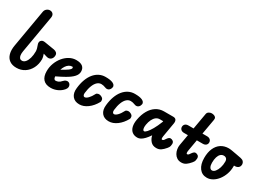

<svg xmlns="http://www.w3.org/2000/svg" viewBox="-17 -1805 3686 2693"><g transform="rotate(30 1826.0 -459.0)"><path d="M228.5 6Q160.5 6 116.8 -25.2Q73 -56.5 56.8 -115Q40.5 -173.5 54.5 -254L159 -860.5Q164.5 -891 188 -909.8Q211.5 -928.5 238.5 -928.5Q270 -928.5 288.5 -907.2Q307 -886 301 -848L197 -243Q190.5 -204.5 194.2 -176.8Q198 -149 211.5 -134Q225 -119 247.5 -119Q278 -119 301.5 -146Q325 -173 338.8 -220.8Q352.5 -268.5 352.5 -330Q352.5 -348 345.8 -375Q339 -402 327 -432Q320.5 -447.5 324.8 -467.2Q329 -487 348.2 -499.5Q367.5 -512 406.5 -505L559.5 -480Q585.5 -475.5 602.5 -460Q619.5 -444.5 619.5 -420Q619.5 -376 591.2 -352.2Q563 -328.5 519.5 -342L464.5 -358.5Q473.5 -334 478.5 -314Q483.5 -294 483.5 -280.5Q483.5 -198 450.5 -133.2Q417.5 -68.5 359.8 -31.2Q302 6 228.5 6Z M785.5 9Q704.5 9 663.5 -36Q622.5 -81 622.5 -167.5Q622.5 -235.5 645.8 -297Q669 -358.5 709 -406.5Q749 -454.5 800.2 -482Q851.5 -509.5 907 -509.5Q976 -509.5 1010.2 -481.8Q1044.5 -454 1044.5 -400.5Q1044.5 -378 1035.2 -356.5Q1026 -335 1007.2 -314.2Q988.5 -293.5 960.5 -272.8Q932.5 -252 895 -231Q872 -217.5 837.5 -199.8Q803 -182 763 -163Q763.5 -154.5 764.8 -147.8Q766 -141 768 -135.5Q772 -125.5 779.2 -119Q786.5 -112.5 796.5 -112.5Q819.5 -112.5 842.2 -123Q865 -133.5 882 -154.5Q904.5 -180.5 930.8 -188Q957 -195.5 978.5 -179.5Q989 -172 996 -157Q1003 -142 1000.8 -122.2Q998.5 -102.5 979.5 -79.5Q945 -38.5 893.5 -14.8Q842 9 785.5 9ZM778.5 -279.5Q792.5 -287 806 -294.8Q819.5 -302.5 833.5 -310.5Q861 -326.5 879 -340Q897 -353.5 906.2 -364.8Q915.5 -376 915.5 -385Q915.5 -391.5 912.8 -396.5Q910 -401.5 903.5 -401.5Q875.5 -401.5 851.5 -386.2Q827.5 -371 809 -343.5Q790.5 -316 778.5 -279.5Z M1250 9Q1174.5 9 1135.8 -40Q1097 -89 1107 -172Q1115.5 -250.5 1138.5 -313Q1161.5 -375.5 1197.2 -419.2Q1233 -463 1279.2 -486.2Q1325.5 -509.5 1380 -509.5Q1418 -509.5 1447 -505.5Q1476 -501.5 1499 -491.5Q1508.5 -488 1520.5 -478.2Q1532.5 -468.5 1537.8 -451.8Q1543 -435 1531.5 -410Q1520 -385.5 1498 -376.5Q1476 -367.5 1451 -377.5Q1431 -385.5 1413.5 -389.2Q1396 -393 1380 -393Q1343.5 -393 1314.2 -366.2Q1285 -339.5 1265.5 -289.2Q1246 -239 1238 -168.5Q1235 -145.5 1242.8 -130.5Q1250.5 -115.5 1264.5 -115.5Q1289 -115.5 1319.2 -146.2Q1349.5 -177 1377.5 -231.5Q1385.5 -247.5 1410.2 -252.2Q1435 -257 1463 -242.5Q1491 -229 1495.2 -205.2Q1499.5 -181.5 1493 -170Q1447.5 -87 1382.5 -39Q1317.5 9 1250 9Z M1725.5 9Q1650 9 1611.2 -40Q1572.5 -89 1582.5 -172Q1591 -250.5 1614 -313Q1637 -375.5 1672.8 -419.2Q1708.5 -463 1754.8 -486.2Q1801 -509.5 1855.5 -509.5Q1893.5 -509.5 1922.5 -505.5Q1951.5 -501.5 1974.5 -491.5Q1984 -488 1996 -478.2Q2008 -468.5 2013.2 -451.8Q2018.5 -435 2007 -410Q1995.5 -385.5 1973.5 -376.5Q1951.5 -367.5 1926.5 -377.5Q1906.5 -385.5 1889 -389.2Q1871.5 -393 1855.5 -393Q1819 -393 1789.8 -366.2Q1760.5 -339.5 1741 -289.2Q1721.5 -239 1713.5 -168.5Q1710.5 -145.5 1718.2 -130.5Q1726 -115.5 1740 -115.5Q1764.5 -115.5 1794.8 -146.2Q1825 -177 1853 -231.5Q1861 -247.5 1885.8 -252.2Q1910.5 -257 1938.5 -242.5Q1966.5 -229 1970.8 -205.2Q1975 -181.5 1968.5 -170Q1923 -87 1858 -39Q1793 9 1725.5 9Z M2188.5 6Q2136.5 6 2103.2 -20.2Q2070 -46.5 2058.2 -95.2Q2046.5 -144 2058.5 -210.5Q2074.5 -299.5 2112 -364.5Q2149.5 -429.5 2205.2 -465Q2261 -500.5 2330.5 -500.5H2480Q2514.5 -500.5 2527.5 -478.8Q2540.5 -457 2534 -421L2495 -193Q2493 -179.5 2492.8 -170Q2492.5 -160.5 2494 -154.2Q2495.5 -148 2498.2 -145Q2501 -142 2505 -142Q2513 -142 2520 -146Q2527 -150 2530.5 -154L2551.5 -184Q2561.5 -198.5 2573.8 -208.8Q2586 -219 2599 -219Q2622.5 -219 2640.8 -204.8Q2659 -190.5 2659 -161.5Q2659 -148 2654.8 -127.5Q2650.5 -107 2629 -82Q2596.5 -43 2565.5 -21.5Q2534.5 0 2491.5 0Q2433 0 2399.5 -37Q2366 -74 2355.5 -122.5L2354.5 -127Q2323 -80.5 2294.8 -51.2Q2266.5 -22 2240.5 -8Q2214.5 6 2188.5 6ZM2227.5 -119Q2242.5 -119 2268 -146.5Q2293.5 -174 2324.5 -228Q2355.5 -282 2386.5 -361L2389.5 -375.5H2334.5Q2301 -375.5 2274.5 -355Q2248 -334.5 2230 -297.5Q2212 -260.5 2203.5 -210.5Q2197 -169.5 2203.8 -144.2Q2210.5 -119 2227.5 -119Z M2896 0Q2855 0 2826 -19Q2797 -38 2779.8 -68.2Q2762.5 -98.5 2756.8 -133.8Q2751 -169 2756.5 -201.5L2787.5 -379H2726Q2692 -379 2673.8 -396Q2655.5 -413 2655.5 -439Q2655.5 -465.5 2673.8 -483Q2692 -500.5 2726 -500.5H2809L2854.5 -760.5Q2858.5 -784.5 2880 -798.2Q2901.5 -812 2924.5 -812Q2944 -812 2962.2 -806Q2980.5 -800 2990.8 -786Q3001 -772 2996.5 -747L2953 -500.5H3026.5Q3061 -500.5 3079.5 -483Q3098 -465.5 3098 -439Q3098 -413 3079.5 -396Q3061 -379 3026.5 -379H2932L2901 -201.5Q2898 -186 2897.5 -174.8Q2897 -163.5 2898.2 -156.2Q2899.5 -149 2902.2 -145.5Q2905 -142 2909.5 -142Q2918 -142 2925 -146Q2932 -150 2935 -154L2956.5 -184Q2966.5 -198.5 2978.8 -208.8Q2991 -219 3003.5 -219Q3027 -219 3045.2 -204.8Q3063.5 -190.5 3063.5 -161.5Q3063.5 -148 3059.5 -127.5Q3055.5 -107 3033.5 -82Q3001 -43 2970 -21.5Q2939 0 2896 0Z M3313 6Q3234.5 6 3189.5 -54.5Q3144.5 -115 3144.5 -218Q3144.5 -308 3173 -372.8Q3201.5 -437.5 3254.2 -472Q3307 -506.5 3379 -506.5Q3392.5 -506.5 3411 -504Q3429.5 -501.5 3446.8 -498.2Q3464 -495 3472 -493.5Q3475 -493 3482.5 -491.8Q3490 -490.5 3513.8 -486.2Q3537.5 -482 3588.5 -472Q3620 -465.5 3636 -446.8Q3652 -428 3652 -404.5Q3652 -367.5 3627.5 -349Q3603 -330.5 3566 -332.5L3560 -333Q3560.5 -329.5 3560.5 -325.5Q3560.5 -321.5 3560.5 -317.5Q3560.5 -253.5 3540.2 -195.2Q3520 -137 3485.2 -91.8Q3450.5 -46.5 3406 -20.2Q3361.5 6 3313 6ZM3325.5 -119Q3352.5 -119 3375.5 -147Q3398.5 -175 3412.8 -220.5Q3427 -266 3427 -318.5Q3427 -351 3411.2 -366.8Q3395.5 -382.5 3369 -382.5Q3340 -382.5 3318.2 -362.8Q3296.5 -343 3284.8 -305.2Q3273 -267.5 3273 -214Q3273 -170 3287.2 -144.5Q3301.5 -119 3325.5 -119Z"/></g></svg>

Font: Edu AU VIC WA NT Pre
Style: Bold
Weight: 700
Designer: Tina and Corey Anderson, Eben Sorkin, Mirko Velimirovic
Foundry: Google for Education
Version: Version 1.001